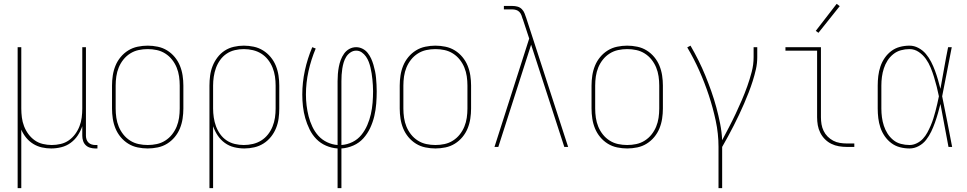

<svg xmlns="http://www.w3.org/2000/svg" viewBox="-20 -766 5040 1001"><path d="M72 215V-520H91V-200Q91 -177 94 -153.5Q97 -130 105.5 -108Q114 -86 128 -67Q142 -48 161 -34.5Q180 -21 203.5 -15.5Q227 -10 250 -10Q273 -10 296.5 -15.5Q320 -21 339 -34.5Q358 -48 372 -67Q386 -86 394.5 -108Q403 -130 406 -153.5Q409 -177 409 -200V-520H428V-58Q428 -49 431 -39.5Q434 -30 441 -23Q448 -16 457.5 -13Q467 -10 476 -10H488V8H476Q463 8 449.5 4Q436 0 426.5 -9.5Q417 -19 413 -32Q409 -45 409 -58V-108Q400 -82 385 -59.5Q370 -37 348 -21Q326 -5 299.5 1.5Q273 8 247 8Q222 8 198 2.5Q174 -3 153 -16Q132 -29 116.5 -48Q101 -67 91 -90V215Z M750 8Q724 8 697.5 2.5Q671 -3 648.5 -17Q626 -31 609 -51.5Q592 -72 582 -96.5Q572 -121 568 -147.5Q564 -174 564 -200V-320Q564 -346 568 -372.5Q572 -399 582 -423.5Q592 -448 609 -468.5Q626 -489 648.5 -503Q671 -517 697.5 -522.5Q724 -528 750 -528Q776 -528 802.5 -522.5Q829 -517 851.5 -503Q874 -489 891 -468.5Q908 -448 918 -423.5Q928 -399 932 -372.5Q936 -346 936 -320V-200Q936 -174 932 -147.5Q928 -121 918 -96.5Q908 -72 891 -51.5Q874 -31 851.5 -17Q829 -3 802.5 2.5Q776 8 750 8ZM750 -10Q774 -10 797.5 -15Q821 -20 841.5 -33Q862 -46 877 -65Q892 -84 901 -106Q910 -128 913.5 -152Q917 -176 917 -200V-320Q917 -344 913.5 -368Q910 -392 901 -414Q892 -436 877 -455Q862 -474 841.5 -487Q821 -500 797.5 -505Q774 -510 750 -510Q726 -510 702.5 -505Q679 -500 658.5 -487Q638 -474 623 -455Q608 -436 599 -414Q590 -392 586.5 -368Q583 -344 583 -320V-200Q583 -176 586.5 -152Q590 -128 599 -106Q608 -84 623 -65Q638 -46 658.5 -33Q679 -20 702.5 -15Q726 -10 750 -10Z M1072 215V-320Q1072 -346 1075.5 -372Q1079 -398 1088.5 -422Q1098 -446 1114 -467Q1130 -488 1151.5 -502Q1173 -516 1199 -522Q1225 -528 1251 -528Q1277 -528 1303 -522.5Q1329 -517 1351.5 -503Q1374 -489 1391 -468.5Q1408 -448 1418 -423.5Q1428 -399 1432 -372.5Q1436 -346 1436 -320V-200Q1436 -174 1432.5 -148Q1429 -122 1419 -97.5Q1409 -73 1392.5 -52.5Q1376 -32 1354 -18Q1332 -4 1306 2Q1280 8 1254 8Q1227 8 1200.5 1.5Q1174 -5 1152 -21Q1130 -37 1115 -59.5Q1100 -82 1091 -108V215ZM1251 -10Q1275 -10 1298.5 -15.5Q1322 -21 1342 -33.5Q1362 -46 1377 -65Q1392 -84 1401 -106.5Q1410 -129 1413.5 -152.5Q1417 -176 1417 -200V-320Q1417 -344 1413.5 -367.5Q1410 -391 1401 -413.5Q1392 -436 1377 -455Q1362 -474 1342 -486.5Q1322 -499 1298.5 -504.5Q1275 -510 1251 -510Q1227 -510 1204 -504.5Q1181 -499 1161.5 -486Q1142 -473 1128 -453.5Q1114 -434 1106 -412Q1098 -390 1094.5 -366.5Q1091 -343 1091 -320V-200Q1091 -177 1094.5 -153.5Q1098 -130 1106 -108Q1114 -86 1128 -66.5Q1142 -47 1161.5 -34Q1181 -21 1204 -15.5Q1227 -10 1251 -10Z M1740 215V8Q1709 6 1680 -6.5Q1651 -19 1629.5 -41Q1608 -63 1594 -91.5Q1580 -120 1571.5 -150Q1563 -180 1559.5 -211Q1556 -242 1556 -273Q1556 -336 1569.5 -398.5Q1583 -461 1608 -520L1626 -513Q1602 -456 1588.5 -395.5Q1575 -335 1575 -273Q1575 -244 1578.5 -215.5Q1582 -187 1589 -159.5Q1596 -132 1608.5 -105.5Q1621 -79 1640 -58Q1659 -37 1685.5 -24.5Q1712 -12 1740 -10V-343Q1740 -362 1741.5 -380.5Q1743 -399 1746.5 -417.5Q1750 -436 1756.5 -453.5Q1763 -471 1774 -486.5Q1785 -502 1801.5 -511Q1818 -520 1837 -520Q1854 -520 1870 -512Q1886 -504 1897 -490Q1908 -476 1915 -460.5Q1922 -445 1927 -428Q1932 -411 1935.5 -394Q1939 -377 1940.5 -359.5Q1942 -342 1943 -325Q1944 -308 1944 -290Q1944 -258 1941.5 -225.5Q1939 -193 1931.5 -161Q1924 -129 1910 -99Q1896 -69 1874.5 -45Q1853 -21 1822.5 -7.5Q1792 6 1760 8V215ZM1760 -10Q1790 -12 1817.5 -25.5Q1845 -39 1864 -62.5Q1883 -86 1895 -114Q1907 -142 1913.5 -171Q1920 -200 1922.5 -230Q1925 -260 1925 -291Q1925 -306 1924 -321.5Q1923 -337 1921.5 -352.5Q1920 -368 1917.5 -383.5Q1915 -399 1911.5 -414Q1908 -429 1902.5 -443.5Q1897 -458 1888 -471Q1879 -484 1866 -493Q1853 -502 1837 -502Q1821 -502 1807 -492.5Q1793 -483 1784.5 -469Q1776 -455 1771.5 -439.5Q1767 -424 1764.5 -408Q1762 -392 1761 -375.5Q1760 -359 1760 -343Z M2250 8Q2224 8 2197.5 2.5Q2171 -3 2148.5 -17Q2126 -31 2109 -51.5Q2092 -72 2082 -96.5Q2072 -121 2068 -147.5Q2064 -174 2064 -200V-320Q2064 -346 2068 -372.5Q2072 -399 2082 -423.5Q2092 -448 2109 -468.5Q2126 -489 2148.5 -503Q2171 -517 2197.5 -522.5Q2224 -528 2250 -528Q2276 -528 2302.5 -522.5Q2329 -517 2351.5 -503Q2374 -489 2391 -468.5Q2408 -448 2418 -423.5Q2428 -399 2432 -372.5Q2436 -346 2436 -320V-200Q2436 -174 2432 -147.5Q2428 -121 2418 -96.5Q2408 -72 2391 -51.5Q2374 -31 2351.5 -17Q2329 -3 2302.5 2.5Q2276 8 2250 8ZM2250 -10Q2274 -10 2297.5 -15Q2321 -20 2341.5 -33Q2362 -46 2377 -65Q2392 -84 2401 -106Q2410 -128 2413.5 -152Q2417 -176 2417 -200V-320Q2417 -344 2413.5 -368Q2410 -392 2401 -414Q2392 -436 2377 -455Q2362 -474 2341.5 -487Q2321 -500 2297.5 -505Q2274 -510 2250 -510Q2226 -510 2202.5 -505Q2179 -500 2158.5 -487Q2138 -474 2123 -455Q2108 -436 2099 -414Q2090 -392 2086.5 -368Q2083 -344 2083 -320V-200Q2083 -176 2086.5 -152Q2090 -128 2099 -106Q2108 -84 2123 -65Q2138 -46 2158.5 -33Q2179 -20 2202.5 -15Q2226 -10 2250 -10Z M2558 0 2739 -565 2706 -665Q2706 -665 2706 -665Q2706 -665 2706 -665V-666L2705 -667Q2702 -677 2698.5 -686.5Q2695 -696 2688 -703.5Q2681 -711 2671 -714Q2661 -717 2651 -717H2607V-735H2651Q2665 -735 2678 -731.5Q2691 -728 2700.5 -718.5Q2710 -709 2715 -696Q2720 -683 2724 -671L2942 0H2922L2749 -533L2578 0Z M3250 8Q3224 8 3197.5 2.5Q3171 -3 3148.5 -17Q3126 -31 3109 -51.5Q3092 -72 3082 -96.5Q3072 -121 3068 -147.5Q3064 -174 3064 -200V-320Q3064 -346 3068 -372.5Q3072 -399 3082 -423.5Q3092 -448 3109 -468.5Q3126 -489 3148.5 -503Q3171 -517 3197.5 -522.5Q3224 -528 3250 -528Q3276 -528 3302.5 -522.5Q3329 -517 3351.5 -503Q3374 -489 3391 -468.5Q3408 -448 3418 -423.5Q3428 -399 3432 -372.5Q3436 -346 3436 -320V-200Q3436 -174 3432 -147.5Q3428 -121 3418 -96.5Q3408 -72 3391 -51.5Q3374 -31 3351.5 -17Q3329 -3 3302.5 2.5Q3276 8 3250 8ZM3250 -10Q3274 -10 3297.5 -15Q3321 -20 3341.5 -33Q3362 -46 3377 -65Q3392 -84 3401 -106Q3410 -128 3413.5 -152Q3417 -176 3417 -200V-320Q3417 -344 3413.5 -368Q3410 -392 3401 -414Q3392 -436 3377 -455Q3362 -474 3341.5 -487Q3321 -500 3297.5 -505Q3274 -510 3250 -510Q3226 -510 3202.5 -505Q3179 -500 3158.5 -487Q3138 -474 3123 -455Q3108 -436 3099 -414Q3090 -392 3086.5 -368Q3083 -344 3083 -320V-200Q3083 -176 3086.5 -152Q3090 -128 3099 -106Q3108 -84 3123 -65Q3138 -46 3158.5 -33Q3179 -20 3202.5 -15Q3226 -10 3250 -10Z M3726 215V0Q3726 -69 3711.5 -136.5Q3697 -204 3675.5 -269Q3654 -334 3626 -397Q3598 -460 3563 -519L3580 -528Q3602 -490 3621.5 -451Q3641 -412 3657.5 -371.5Q3674 -331 3688.5 -290Q3703 -249 3714.5 -206.5Q3726 -164 3734.5 -121Q3743 -78 3745 -35Q3763 -69 3781 -103.5Q3799 -138 3815.5 -173Q3832 -208 3847.5 -244Q3863 -280 3876 -316.5Q3889 -353 3899 -391Q3909 -429 3909 -468V-520H3928V-468Q3928 -436 3921 -405Q3914 -374 3904.5 -344Q3895 -314 3883.5 -284.5Q3872 -255 3859.5 -226Q3847 -197 3833.5 -168.5Q3820 -140 3805.5 -111.5Q3791 -83 3776 -55.5Q3761 -28 3745 0V215Z M4395 0Q4374 0 4353.5 -3.5Q4333 -7 4314.5 -16Q4296 -25 4281 -40Q4266 -55 4256.5 -74Q4247 -93 4243.5 -113.5Q4240 -134 4240 -155V-502H4075V-520H4260V-155Q4260 -136 4263 -118Q4266 -100 4274 -83.5Q4282 -67 4295 -54Q4308 -41 4324 -32.5Q4340 -24 4358.5 -21Q4377 -18 4395 -18H4434V0ZM4247 -595 4233 -605 4342 -746 4358 -734Z M4722 8Q4696 8 4671.5 1.5Q4647 -5 4627 -20Q4607 -35 4592.5 -56Q4578 -77 4570 -101Q4562 -125 4559 -150Q4556 -175 4556 -200V-320Q4556 -345 4559 -370Q4562 -395 4570 -419Q4578 -443 4592.5 -464Q4607 -485 4627 -500Q4647 -515 4671.5 -521.5Q4696 -528 4722 -528Q4746 -528 4768.5 -516Q4791 -504 4807 -485Q4823 -466 4834.5 -443.5Q4846 -421 4854.5 -398Q4863 -375 4870 -351Q4877 -327 4883 -303Q4893 -357 4902.5 -411.5Q4912 -466 4923 -520H4942Q4929 -456 4917 -391.5Q4905 -327 4892 -264Q4906 -198 4918.5 -132Q4931 -66 4944 0H4925Q4914 -56 4904 -112Q4894 -168 4883 -224Q4877 -200 4870 -175.5Q4863 -151 4854.5 -127Q4846 -103 4835 -80Q4824 -57 4808.5 -37Q4793 -17 4770 -4.5Q4747 8 4722 8ZM4722 -10Q4741 -10 4759.5 -19Q4778 -28 4791.5 -42.5Q4805 -57 4814.5 -74.5Q4824 -92 4832 -110.5Q4840 -129 4846 -148Q4852 -167 4857 -186Q4862 -205 4866.5 -224.5Q4871 -244 4875 -264Q4870 -289 4863.5 -314.5Q4857 -340 4849.5 -364.5Q4842 -389 4832 -413.5Q4822 -438 4807 -459Q4792 -480 4770 -495Q4748 -510 4722 -510Q4699 -510 4677 -504Q4655 -498 4637 -483.5Q4619 -469 4607 -450Q4595 -431 4588 -409.5Q4581 -388 4578 -365.5Q4575 -343 4575 -320V-200Q4575 -177 4578 -154.5Q4581 -132 4588 -110.5Q4595 -89 4607 -70Q4619 -51 4636.5 -36.5Q4654 -22 4676.5 -16Q4699 -10 4722 -10Z"/></svg>

Font: Iosevka SS04 Thin
Style: Regular
Weight: 100
Monospace: yes
Designer: Belleve Invis
Foundry: Belleve Invis
Version: Version 19.0.0; ttfautohint (v1.8.4)